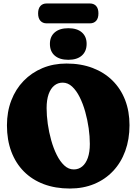

<svg xmlns="http://www.w3.org/2000/svg" viewBox="-20 -1076 796 1106"><path d="M363 -710Q446.5 -710 513.5 -684.5Q580.5 -659 628 -612Q675.5 -565 700.8 -499.8Q726 -434.5 726 -355Q726 -273.5 701.5 -206.2Q677 -139 631.5 -90.8Q586 -42.5 522.8 -16.2Q459.5 10 382.5 10Q299 10 232 -15.2Q165 -40.5 117.8 -88Q70.5 -135.5 45.2 -202.8Q20 -270 20 -354Q20 -432 45 -497.2Q70 -562.5 116 -610Q162 -657.5 224.8 -683.8Q287.5 -710 363 -710ZM497.5 -247Q497.5 -289.5 490.8 -337.5Q484 -385.5 471 -432Q458 -478.5 439 -516.5Q420 -554.5 395.5 -577.2Q371 -600 341 -600Q313.5 -600 292.8 -583.2Q272 -566.5 260.2 -533.8Q248.5 -501 248.5 -453Q248.5 -410.5 255.2 -362.5Q262 -314.5 275 -268Q288 -221.5 307 -183.5Q326 -145.5 350.5 -122.8Q375 -100 405 -100Q432.5 -100 453.2 -116.8Q474 -133.5 485.8 -166.5Q497.5 -199.5 497.5 -247ZM373.5 -731.5Q323.5 -731.5 295.5 -755.5Q267.5 -779.5 267.5 -823.5Q267.5 -865.5 295.5 -889.5Q323.5 -913.5 373.5 -913.5Q424 -913.5 451.5 -889.5Q479 -865.5 479 -823.5Q479 -780.5 451.5 -756Q424 -731.5 373.5 -731.5ZM199.5 -998.5Q199.5 -1027 212.8 -1041.5Q226 -1056 248.5 -1056H498Q520.5 -1056 533.8 -1041.5Q547 -1027 547 -999Q547 -970.5 533.8 -956Q520.5 -941.5 498 -941.5H248.5Q226 -941.5 212.8 -956.2Q199.5 -971 199.5 -998.5Z"/></svg>

Font: Fraunces 144pt S100 Black
Style: Regular
Weight: 900
Version: Version 1.000